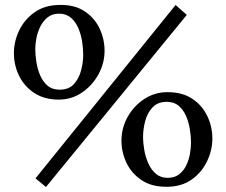

<svg xmlns="http://www.w3.org/2000/svg" viewBox="-20 -736 910 773"><path d="M217 -335Q158 -335 117.5 -362Q77 -389 56.5 -431.5Q36 -474 36 -522Q36 -569 57 -613Q78 -657 118.5 -686Q159 -715 217 -716Q279 -718 320 -691Q361 -664 381 -621Q401 -578 401 -532Q401 -481 376 -436Q351 -391 309.5 -363Q268 -335 217 -335ZM165 17 123 -18 687 -716 732 -676ZM220 -375Q257 -375 277.5 -397.5Q298 -420 306.5 -452.5Q315 -485 315 -516Q315 -541 310.5 -569.5Q306 -598 295 -623.5Q284 -649 265 -665Q246 -681 218 -681Q190 -681 171.5 -666Q153 -651 142 -628.5Q131 -606 126.5 -582Q122 -558 122 -539Q122 -515 126.5 -486.5Q131 -458 141.5 -433Q152 -408 171 -391.5Q190 -375 220 -375ZM654 16Q592 17 551 -10Q510 -37 489.5 -80Q469 -123 469 -169Q469 -221 494 -265.5Q519 -310 561 -337.5Q603 -365 654 -365Q714 -365 754 -338.5Q794 -312 814.5 -269Q835 -226 835 -178Q835 -132 814 -87.5Q793 -43 753 -14Q713 15 654 16ZM655 -20Q683 -20 701.5 -34.5Q720 -49 730.5 -71.5Q741 -94 745 -118.5Q749 -143 749 -162Q749 -186 744.5 -214.5Q740 -243 729.5 -268Q719 -293 700 -309.5Q681 -326 651 -326Q615 -326 594 -303.5Q573 -281 564.5 -248.5Q556 -216 556 -185Q556 -160 561 -131.5Q566 -103 577.5 -77.5Q589 -52 608 -36Q627 -20 655 -20Z"/></svg>

Font: Lora
Style: Regular
Weight: 400
Designer: Olga Karpushina, Alexei Vanyashin (Cyrillic)
Foundry: Cyreal
Version: Version 3.005; ttfautohint (v1.8.4.7-5d5b)